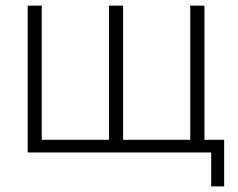

<svg xmlns="http://www.w3.org/2000/svg" viewBox="-20 -540 843 680"><path d="M728 120.1V0H78.1V-520H127.9V-44.9H366.2V-520H416V-44.9H653.8V-520H704.1V-44.9H773.9V120.1Z"/></svg>

Font: Rawline Light
Style: Regular
Weight: 300
Designer: Matt McInerney, Pablo Impallari, Rodrigo Fuenzalida
Foundry: Matt McInerney, Pablo Impallari, Rodrigo Fuenzalida
Version: Version 4.020;PS 004.020;hotconv 1.0.88;makeotf.lib2.5.64775